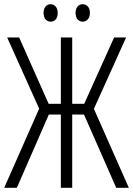

<svg xmlns="http://www.w3.org/2000/svg" viewBox="-22 -892 632 912"><path d="M-2 0 164 -376 12 -714H69L209 -399H267V-714H321V-399H378L520 -714H577L424 -375L590 0H530L377 -348H321V0H267V-348H210L58 0ZM185 -831Q185 -850 194.5 -861Q204 -872 219 -872Q233 -872 242.5 -861Q252 -850 252 -831Q252 -810 242.5 -799.5Q233 -789 219 -789Q204 -789 194.5 -800Q185 -811 185 -831ZM337 -831Q337 -850 346.5 -861Q356 -872 371 -872Q385 -872 395 -861.5Q405 -851 405 -831Q405 -811 395 -800Q385 -789 371 -789Q356 -789 346.5 -800Q337 -811 337 -831Z"/></svg>

Font: Noto Sans ExtraCondensed Light
Style: Regular
Weight: 300
Width: 2
Designer: Monotype Design Team
Foundry: Monotype Imaging Inc.
Version: Version 2.013; ttfautohint (v1.8.4.7-5d5b)